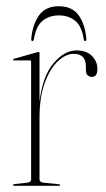

<svg xmlns="http://www.w3.org/2000/svg" viewBox="-20 -597 342 617"><path d="M107 -426V-271Q117 -352.5 152 -393.8Q187 -435 226 -435Q257.5 -435 275.2 -417.5Q293 -400 293 -375Q293 -350 275 -350Q267.5 -350 261.8 -355Q256 -360 256 -372V-383Q256 -424 217 -424Q191.5 -424 166.2 -400.5Q141 -377 124 -331.2Q107 -285.5 107 -219V-21Q107 -11.5 119 -10L169 -5Q173 -4.5 173 -2Q173 0 170 0H25.5Q22 0 22 -2.5Q22 -5 27.5 -5.5L68 -10Q80 -11.5 80 -20V-399Q80 -403 76 -403H24Q22 -403 22 -405Q22 -406.5 25 -408L99 -429Q102 -430 104 -430Q107 -430 107 -426ZM169 -547.5Q138.5 -547.5 117.2 -530.5Q96 -513.5 89 -471.5Q88 -465 84 -465Q80 -465 80.5 -472.5Q84.5 -518.5 105.5 -547.8Q126.5 -577 169 -577Q212 -577 232.8 -547.8Q253.5 -518.5 257.5 -472.5Q258 -465 254 -465Q250 -465 249 -471.5Q242.5 -513.5 221.2 -530.5Q200 -547.5 169 -547.5Z"/></svg>

Font: Fraunces 144pt S000 Thin
Style: Regular
Weight: 100
Version: Version 1.000; ttfautohint (v1.8.3)